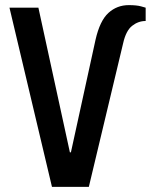

<svg xmlns="http://www.w3.org/2000/svg" viewBox="-20 -730 589 750"><path d="M183 0 17 -700H130L253 -135H257L353 -574Q370 -649 403.5 -679.5Q437 -710 483 -710Q514 -710 531.5 -705Q549 -700 549 -700V-648Q520 -648 496 -629Q472 -610 461 -561L327 0Z"/></svg>

Font: Cuprum SemiBold
Style: Regular
Weight: 600
Designer: Jovanny Lemonad
Foundry: Jovanny Lemonad
Version: Version 3.000